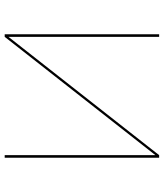

<svg xmlns="http://www.w3.org/2000/svg" viewBox="40 -738 698 818"><g transform="rotate(-90 389.0 -329.0)"><path d="M652 0H641V-642L137 0H126V-658H137V-16L641 -658H652Z"/></g></svg>

Font: Ysabeau SC Hairline
Style: Regular
Weight: 100
Designer: Christian Thalmann (Catharsis Fonts)
Version: Version 0.003